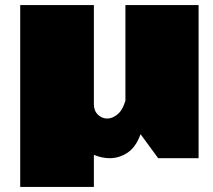

<svg xmlns="http://www.w3.org/2000/svg" viewBox="-20 -627 845 761"><path d="M60.1 -606.9H352.1V-213.9Q352.1 -188 367.9 -172.6Q383.8 -157.2 404.8 -157.2Q426.3 -157.2 446.3 -174.1Q466.3 -190.9 477.1 -228V-606.9H767.1V0H606.9L537.1 -95.2Q518.6 -43.9 485.8 -22Q453.1 0 414.1 0Q399.9 0 384.3 -3.2Q368.7 -6.3 352.1 -13.2V113.8H60.1Z"/></svg>

Font: Rammetto One
Style: Regular
Weight: 400
Designer: Vernon Adams
Foundry: Vernon Adams
Version: Version 1.100; ttfautohint (v1.8.4.7-5d5b)